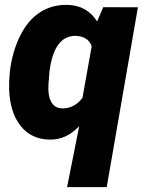

<svg xmlns="http://www.w3.org/2000/svg" viewBox="-20 -558 590 781"><path d="M20 -266.6Q29.8 -347.7 62 -412.4Q94.2 -477.1 143.3 -508.3Q192.4 -539.6 254.9 -538.1Q334 -536.1 375 -470.7L399.9 -528.8L541 -528.3L414.1 203.1H252.9L302.2 -44.9Q249 11.7 181.6 9.8Q106.9 8.8 63.5 -46.4Q20 -101.6 17.1 -196.3Q16.1 -224.6 20 -266.6ZM177.2 -215.8Q173.8 -172.4 187.5 -145.3Q201.2 -118.2 231.4 -117.2Q280.8 -115.2 315.4 -159.7L353 -370.1Q338.4 -410.2 288.1 -412.1Q199.7 -413.6 181.2 -266.6Z"/></svg>

Font: TypoPRO Roboto
Style: Italic
Weight: 900
Italic angle: -12°
Designer: Google
Version: Version 2.136; 2016